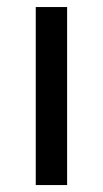

<svg xmlns="http://www.w3.org/2000/svg" viewBox="-20 -533 296 553"><path d="M173.3 -512.7V0H83V-512.7Z"/></svg>

Font: Voltera
Style: Regular
Weight: 400
Designer: Bernd Montag
Version: Version 1.301